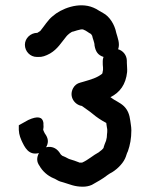

<svg xmlns="http://www.w3.org/2000/svg" viewBox="-20 -697 567 725"><path d="M426 -511C434 -532 424 -555 419 -573C413 -604 394 -635 369 -648L355 -656C348 -661 340 -665 333 -668C277 -692 209 -663 179 -636C161 -622 147 -598 132 -580C128 -578 125 -575 121 -573C96 -573 74 -553 74 -528C74 -503 94 -482 119 -482H125C138 -481 153 -486 169 -495C198 -512 211 -536 231 -560C234 -564 249 -578 257 -578C266 -581 276 -584 286 -586H293C294 -586 294 -586 295 -585C305 -582 313 -574 323 -569C324 -569 324 -569 324 -568C326 -565 327 -563 328 -562C330 -550 337 -538 337 -525C341 -503 349 -489 371 -482C369 -477 368 -472 368 -467V-461C368 -455 368 -449 369 -442V-433C368 -430 368 -426 367 -422V-421C366 -420 366 -419 365 -418C346 -403 324 -397 297 -389L283 -385C271 -382 262 -375 256 -364C239 -332 262 -301 289 -297C290 -296 291 -296 292 -295C305 -285 317 -278 330 -267C344 -255 362 -243 379 -234C382 -234 382 -229 382 -227L384 -214C385 -211 385 -208 385 -205C385 -200 385 -195 384 -190C384 -182 383 -174 381 -168C381 -166 380 -164 379 -162C376 -155 374 -149 372 -143C372 -134 358 -127 353 -122C332 -111 313 -93 290 -83H281C280 -83 279 -83 278 -84C267 -88 255 -93 243 -96C242 -96 240 -97 238 -98C231 -102 223 -106 215 -109C214 -109 214 -109 214 -110C211 -112 209 -114 208 -116C198 -133 181 -147 154 -141C163 -156 163 -171 154 -186C150 -192 147 -196 144 -204C144 -205 144 -206 143 -207C144 -213 145 -219 144 -225V-233C141 -256 122 -260 87 -244L51 -224C50 -197 53 -186 61 -167C73 -141 88 -109 127 -119C118 -102 118 -86 129 -71C140 -51 160 -33 182 -24C185 -23 189 -21 194 -18C202 -13 211 -10 220 -8C244 -1 261 8 293 8C304 8 316 6 327 1C348 -11 367 -21 386 -36L395 -42C416 -52 442 -76 452 -98C457 -108 458 -117 463 -126C471 -149 476 -174 476 -205C476 -213 475 -220 474 -227L472 -241C469 -264 463 -281 448 -296C432 -311 415 -316 397 -330C433 -348 455 -378 460 -425C461 -436 459 -450 459 -460V-467C459 -489 444 -506 426 -511Z"/></svg>

Font: Dictator
Style: Regular
Weight: 500
Version: Version MIL.1277